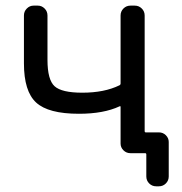

<svg xmlns="http://www.w3.org/2000/svg" viewBox="-20 -567 650 685"><path d="M410.2 -511.7Q410.2 -526.4 420.4 -536.6Q430.7 -546.9 445.3 -546.9H460.9Q475.6 -546.9 485.8 -536.6Q496.1 -526.4 496.1 -511.7V-99.6Q496.1 -94.7 500 -94.7H546.9Q561.5 -94.7 571.8 -84.5Q582 -74.2 582 -60.5V62.5Q582 77.1 571.8 87.4Q561.5 97.7 546.9 97.7H537.1Q522.5 97.7 512.2 87.4Q502 77.1 502 62.5V-15.6Q502 -20.5 498 -20.5H489.3H460H445.3Q430.7 -20.5 420.4 -30.8Q410.2 -41 410.2 -54.7V-185.5Q410.2 -189.5 406.2 -187.5Q349.6 -161.1 261.7 -161.1Q152.3 -161.1 108.9 -201.2Q65.4 -241.2 65.4 -340.8V-511.7Q65.4 -526.4 75.7 -536.6Q85.9 -546.9 99.6 -546.9H115.2Q128.9 -546.9 139.2 -536.6Q149.4 -526.4 149.4 -511.7V-353.5Q149.4 -282.2 174.8 -259.3Q200.2 -236.3 273.4 -236.3Q352.5 -236.3 406.2 -262.7Q410.2 -264.6 410.2 -269.5Z"/></svg>

Font: Gen Jyuu GothicL Regular
Style: Regular
Weight: 400
Designer: [Source Han Sans]
Ryoko NISHIZUKA  (kana & ideographs); Paul D. Hunt (Latin, Greek & Cyrillic); Wenlong ZHANG  (bopomofo
Version: Version 1.002.20150607